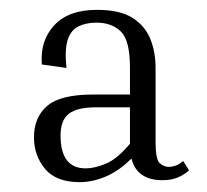

<svg xmlns="http://www.w3.org/2000/svg" viewBox="-20 -705 421 390"><path d="M310 -339Q258 -339 247 -383Q222 -358 195 -346.5Q168 -335 142 -335Q94 -335 71.5 -362Q49 -389 49 -426Q49 -467 76 -490Q103 -513 169 -513H244V-568Q244 -623 225.5 -641Q207 -659 176 -659Q156 -659 140.5 -652Q125 -645 118 -625.5Q111 -606 115 -567L65 -574Q61 -622 90 -653.5Q119 -685 177 -685Q224 -685 249.5 -668.5Q275 -652 285.5 -625.5Q296 -599 296 -568V-416Q296 -381 304.5 -373.5Q313 -366 323 -366Q329 -366 336.5 -368.5Q344 -371 352 -378L364 -359Q354 -350 341 -344.5Q328 -339 310 -339ZM154 -363Q172 -363 195 -372.5Q218 -382 244 -413V-487H174Q137 -487 120 -474Q103 -461 103 -430Q103 -363 154 -363Z"/></svg>

Font: Inria Serif
Style: Regular
Weight: 400
Designer: Black Foundry Team
Foundry: Black Foundry
Version: Version 1.000; ttfautohint (v1.8.3)